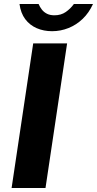

<svg xmlns="http://www.w3.org/2000/svg" viewBox="-20 -940 485 960"><path d="M38 0 146 -723H315.5L207.5 0ZM240.5 -784Q198.5 -784 163.8 -799Q129 -814 106.2 -844.2Q83.5 -874.5 77.5 -920H173Q179.5 -904.5 189.5 -891.8Q199.5 -879 215 -871.2Q230.5 -863.5 252 -863.5Q285 -863.5 308.8 -880Q332.5 -896.5 349.5 -920H445Q425 -876 393.5 -845.8Q362 -815.5 322.5 -799.8Q283 -784 240.5 -784Z"/></svg>

Font: Public Sans Thin ExtraBold
Style: Italic
Weight: 800
Italic angle: -8°
Version: Version 2.001